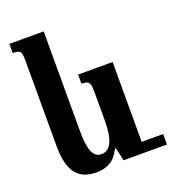

<svg xmlns="http://www.w3.org/2000/svg" viewBox="-139 -866 884 983"><g transform="rotate(-20 303.0 -374.5)"><path d="M606 -57V0H461H370L353 -72H349Q327 -27 296 -8Q265 11 218 11Q143 11 107.5 -36.5Q72 -84 72 -185V-645Q72 -675 69 -688Q66 -701 56.5 -705.5Q47 -710 24 -710V-760H211V-212Q211 -141 226 -104.5Q241 -68 275 -68Q349 -68 349 -225V-381Q349 -408 345 -420.5Q341 -433 331.5 -437.5Q322 -442 301 -442V-492H489V-57Z"/></g></svg>

Font: Noto Serif Armenian SmBd Narrow
Style: Regular
Weight: 600
Width: 4
Designer: Monotype Design team
Foundry: Monotype Imaging Inc.
Version: Version 1.000